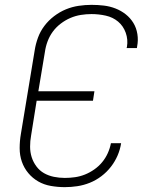

<svg xmlns="http://www.w3.org/2000/svg" viewBox="-20 -763 640 791"><path d="M247 8Q218 8 189.5 3Q161 -2 137.5 -15.5Q114 -29 96.5 -50Q79 -71 70 -97Q61 -123 61 -152.5Q61 -182 66 -211L123 -556Q127 -582 136.5 -608Q146 -634 163 -656.5Q180 -679 203 -696.5Q226 -714 251.5 -724.5Q277 -735 304 -739Q331 -743 357 -743Q383 -743 408 -740Q433 -737 456 -728Q479 -719 498 -704Q517 -689 529.5 -668.5Q542 -648 546 -622.5Q550 -597 545 -572Q545 -570 544.5 -568.5Q544 -567 544 -565H502Q502 -566 502 -567.5Q502 -569 503 -570Q508 -600 498 -628Q488 -656 466.5 -674Q445 -692 416 -698.5Q387 -705 357 -705Q335 -705 313 -701.5Q291 -698 270 -689Q249 -680 230 -665.5Q211 -651 197.5 -632.5Q184 -614 176 -592.5Q168 -571 165 -549L138 -387H369L363 -348H131L108 -204Q104 -182 104 -159Q104 -136 110.5 -115.5Q117 -95 130 -77.5Q143 -60 161.5 -49.5Q180 -39 202 -34.5Q224 -30 247 -30Q268 -30 289 -33Q310 -36 330 -44Q350 -52 368.5 -65Q387 -78 401 -95Q415 -112 424 -132Q433 -152 437 -173H479Q475 -147 464.5 -122.5Q454 -98 437 -76Q420 -54 397.5 -37Q375 -20 350 -10Q325 0 299 4Q273 8 247 8Z"/></svg>

Font: Iosevka Curly XLtExObl
Style: Regular
Weight: 200
Width: 7
Italic angle: -9°
Monospace: yes
Designer: Belleve Invis
Foundry: Belleve Invis
Version: Version 11.0.1; ttfautohint (v1.8.3)